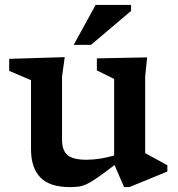

<svg xmlns="http://www.w3.org/2000/svg" viewBox="-20 -752 725 783"><path d="M233 -182Q233 -138.5 255.5 -119.5Q278 -100.5 332.5 -100.5Q359.5 -100.5 389 -105.2Q418.5 -110 445.5 -118V-430L375 -465V-514L580 -518L572 -438.5V-127.5Q578 -124 595.8 -114.5Q613.5 -105 632.8 -94.5Q652 -84 662.5 -78V-52.5L507.5 11H486L447 -79Q405.5 -47 379.2 -28.8Q353 -10.5 335.2 -2Q317.5 6.5 301.8 8.8Q286 11 265.5 11Q183 11 144.8 -28.2Q106.5 -67.5 106.5 -143V-425L17.5 -463V-512L244 -519L233 -440ZM280.5 -569 370 -732H514.5V-707.5L351 -569Z"/></svg>

Font: Newsreader Caption Medium
Style: Regular
Weight: 500
Designer: Hugues Gentile
Foundry: Production Type
Version: Version 1.001